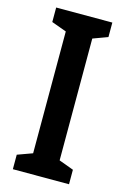

<svg xmlns="http://www.w3.org/2000/svg" viewBox="-112 -766 533 819"><g transform="rotate(15 155.0 -357.0)"><path d="M279 0H31V-64L97 -88V-626L31 -650V-714H279V-650L214 -626V-88L279 -64Z"/></g></svg>

Font: Noto Sans Ethiopic ExtraCondensed SemiBold
Style: Regular
Weight: 600
Width: 2
Designer: Monotype Design Team
Foundry: Monotype Imaging Inc.
Version: Version 2.102; ttfautohint (v1.8.4.7-5d5b)